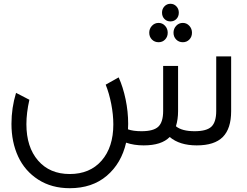

<svg xmlns="http://www.w3.org/2000/svg" viewBox="-20 -761 1294 1005"><path d="M828.1 -694.8Q828.1 -714.4 840.8 -727.8Q853.5 -741.2 872.1 -741.2Q890.6 -741.2 903.3 -727.8Q916 -714.4 916 -694.8Q916 -674.8 903.6 -661.9Q891.1 -648.9 872.1 -648.9Q853 -648.9 840.6 -661.9Q828.1 -674.8 828.1 -694.8ZM810.1 -540Q789.1 -540 775.1 -554.2Q761.2 -568.4 761.2 -589.8Q761.2 -610.8 775.4 -626Q789.6 -641.1 810.1 -641.1Q830.1 -641.1 844 -626Q857.9 -610.8 857.9 -589.8Q857.9 -568.4 844.2 -554.2Q830.6 -540 810.1 -540ZM888.2 -589.8Q888.2 -610.8 902.3 -626Q916.5 -641.1 937 -641.1Q957 -641.1 970.9 -626Q984.9 -610.8 984.9 -589.8Q984.9 -568.4 971.2 -554.2Q957.5 -540 937 -540Q916 -540 902.1 -554.2Q888.2 -568.4 888.2 -589.8ZM1111.8 -465.8H1189.9V-179.2Q1189.9 -87.9 1146.2 -43.9Q1102.5 0 1009.8 0Q920.4 0 868.2 -43.9Q825.7 0 731.9 0Q681.6 0 640.1 -14.2Q615.2 94.2 538.8 159.2Q462.4 224.1 345.2 224.1Q250 224.1 179.9 179Q109.9 133.8 75 58.3Q40 -17.1 40 -112.8Q40 -196.3 64 -274.9L133.8 -238.8Q118.2 -169.9 118.2 -110.8Q118.2 8.8 179.2 79.3Q240.2 149.9 345.2 149.9Q450.7 149.9 512 79.6Q573.2 9.3 573.2 -109.9Q573.2 -160.6 562.3 -216.8Q551.3 -272.9 533.2 -317.9L601.1 -356Q624 -305.7 637.5 -241Q650.9 -176.3 650.9 -112.8Q650.9 -93.8 649.9 -84Q677.2 -74.2 721.2 -74.2Q783.7 -74.2 808.8 -98.1Q834 -122.1 834 -180.2V-416H912.1V-179.2Q912.1 -136.2 900.9 -100.1Q932.1 -74.2 999 -74.2Q1061.5 -74.2 1086.7 -98.1Q1111.8 -122.1 1111.8 -180.2Z"/></svg>

Font: Montserrat-Arabic Light
Style: Regular
Weight: 300
Designer: Mohamed Gaber
Foundry: Kief Type Foundry
Version: Version 5.008;PS 005.008;hotconv 1.0.88;makeotf.lib2.5.64775